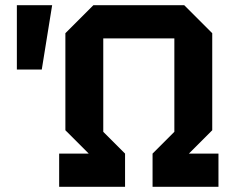

<svg xmlns="http://www.w3.org/2000/svg" viewBox="-20 -720 914 740"><path d="M45 -452V-700H181L141 -452ZM208 0V-128H322L232 -218V-592L340 -700H690L798 -592V-218L708 -128H822V0H568V-128L652 -212V-572H378V-212L462 -128V0Z"/></svg>

Font: Tektur SemiBold
Style: Regular
Weight: 600
Designer: Adam Jagosz
Foundry: Adam Jagosz
Version: Version 1.005;gftools[0.9.30]